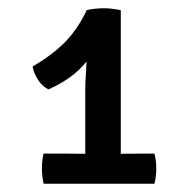

<svg xmlns="http://www.w3.org/2000/svg" viewBox="-20 -766 457 465"><path d="M138.5 -394Q147.5 -394 162.8 -393.8Q178 -393.5 186.5 -393.5V-553.5Q186.5 -565 187.8 -582.2Q189 -599.5 189.5 -617Q172.5 -595.5 149.5 -579Q126.5 -562.5 97.5 -549.5Q82.5 -556.5 72 -572.8Q61.5 -589 59 -605Q111 -635.5 140.8 -667.5Q170.5 -699.5 190 -741.5Q210 -746 232 -746Q249 -746 272.5 -741.5V-393.5Q280.5 -393.5 297.2 -393.8Q314 -394 322.5 -394H354Q358.5 -377.5 358.5 -357.5Q358.5 -349 357.5 -339.5Q356.5 -330 354 -321H85.5Q81.5 -341 81.5 -357.5Q81.5 -377 85.5 -394Z"/></svg>

Font: Signika SC
Style: Regular
Weight: 400
Designer: Anna Giedryś
Foundry: Anna Giedryś
Version: Version 2.000; ttfautohint (v1.8.3) -l 8 -r 50 -G 200 -x 9 -